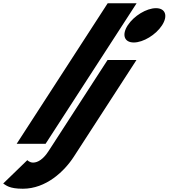

<svg xmlns="http://www.w3.org/2000/svg" viewBox="-33 -880 1032 1175"><path d="M921.6 -830C863.6 -830 786.2 -783 748.6 -725C711 -667 727.6 -620 785.6 -620C843.6 -620 921 -667 958.6 -725C996.2 -783 979.6 -830 921.6 -830ZM625.3 -513H802.3L418.8 79C359.9 170 247.9 275 106.9 275C22.9 275 4.5 254 -13.4 243L134.2 100C134.2 100 147.5 115 169.5 115C199.5 115 232.8 93 263.9 45ZM69 0H246L803 -860H626Z"/></svg>

Font: Hussar
Style: BdWodka
Weight: 700
Foundry: Cannot Into Space Fonts
Version: Version 2.00